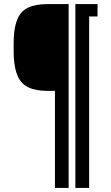

<svg xmlns="http://www.w3.org/2000/svg" viewBox="-20 -820 544 940"><path d="M249 100V-375H215.5Q155.5 -375 120 -391.8Q84.5 -408.5 67.8 -444.8Q51 -481 47.5 -540.5Q47 -554.5 46.8 -571.8Q46.5 -589 46.8 -605.8Q47 -622.5 47.5 -636Q50.5 -695 67.2 -731Q84 -767 119.5 -783.5Q155 -800 215.5 -800H316V100ZM349 100V-800H416.5V100ZM365 -739.5V-800H457.5V-739.5Z"/></svg>

Font: Big Shoulders Stencil Display Thin
Style: Bold
Weight: 700
Version: Version 2.001